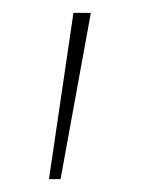

<svg xmlns="http://www.w3.org/2000/svg" viewBox="-20 -720 227 298"><path d="M94 -700H121L74 -442H56Z"/></svg>

Font: Easer Grotesk Variable
Style: Regular
Weight: 400
Designer: Boardeaser, Bonnie Shaver-Troup, Thomas Jockin
Foundry: Lexend
Version: Version 1.001;Glyphs 3.1.2 (3151)